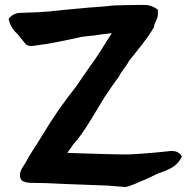

<svg xmlns="http://www.w3.org/2000/svg" viewBox="-20 -757 773 776"><path d="M15 -680C20 -654 35 -633 52 -618L85 -577C91 -574 96 -571 106 -571C111 -571 117 -572 124 -573C181 -580 242 -593 296 -605C323 -612 352 -611 384 -617L397 -619C407 -619 421 -622 432 -623C403 -579 377 -533 346 -492C326 -464 308 -437 289 -409C238 -345 192 -279 154 -215C130 -174 103 -138 80 -94C74 -85 46 -50 70 -26C80 -21 92 -18 105 -18L163 -17L253 -13L413 -7L477 -2L485 -1H487C515 -7 540 -21 561 -29H562C581 -38 598 -46 617 -55C654 -69 694 -80 713 -121L715 -125C707 -141 690 -147 673 -147H672C619 -141 564 -136 504 -133H473C413 -133 305 -138 252 -139C258 -147 267 -161 278 -176C316 -214 376 -322 403 -365C420 -388 437 -418 460 -446L461 -447V-448C471 -470 488 -485 503 -513C533 -551 575 -599 602 -647L603 -649V-652C603 -656 604 -657 606 -663C610 -674 620 -685 618 -706V-718C603 -729 586 -737 565 -737H541C507 -737 475 -736 442 -735H441L402 -731C353 -728 325 -725 282 -721C241 -718 183 -710 141 -708L63 -705C40 -705 23 -693 15 -680Z"/></svg>

Font: Vapor
Style: Bd
Weight: 700
Foundry: Cannot Into Space Fonts
Version: Version 0.179